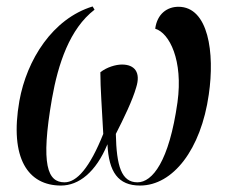

<svg xmlns="http://www.w3.org/2000/svg" viewBox="-20 -565 711 595"><path d="M169 10C224 10 277 -31 313 -118C317 -32 346 10 414 10C516 10 603 -102 627 -272C646 -401 626 -544 533 -544C498 -544 467 -522 461 -476C505 -463 548 -378 530 -248C504 -64 452 0 406 0C356 0 341 -51 339 -150C364 -199 391 -255 402 -294C417 -341 397 -365 358 -365C339 -365 311 -357 291 -341C291 -291 296 -229 300 -150C258 -45 218 0 180 0C128 0 105 -52 141 -259C160 -367 196 -476 273 -535L267 -545C143 -507 63 -380 40 -252C9 -74 67 10 169 10Z"/></svg>

Font: Noto Serif Display ExtraCondensed Medium
Style: Italic
Weight: 500
Width: 2
Italic angle: -12°
Designer: Monotype Design Team
Foundry: Monotype Imaging Inc.
Version: Version 2.009